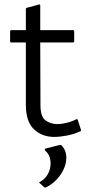

<svg xmlns="http://www.w3.org/2000/svg" viewBox="-20 -674 390 854"><path d="M95 -208V-485H31Q25 -485 25 -491V-534Q25 -540 31 -540H95V-634Q95 -638 98 -639L154 -654Q159 -655 159 -649V-540H304Q310 -540 310 -534V-491Q310 -485 304 -485H159L160 -206Q160 -155 182.5 -138.5Q205 -122 236 -122Q253 -122 277.5 -128Q302 -134 318 -143Q324 -146 326 -140L340 -97Q342 -92 337 -90Q309 -77 277.5 -71Q246 -65 221 -65Q167 -65 131 -99Q95 -133 95 -208ZM156 140Q152 136 158 135Q181 122 193 100Q205 78 205 53Q205 17 182 -3Q179 -6 179 -8Q179 -13 185 -14L241 -28Q248 -30 250 -29.5Q252 -29 254 -27Q275 -5 275 27Q275 66 248.5 104Q222 142 183 160Q179 161 177 159Z"/></svg>

Font: Gowun Dodum
Style: Regular
Weight: 400
Designer: Yanghee Ryu
Foundry: Yanghee Ryu
Version: Version 2.000